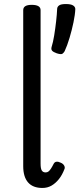

<svg xmlns="http://www.w3.org/2000/svg" viewBox="-20 -914 393 951"><path d="M190 17Q143 17 119 -10.5Q95 -38 95 -91V-864Q95 -877 105.5 -883.5Q116 -890 137 -890Q159 -890 170 -883.5Q181 -877 181 -864V-104Q181 -79 187 -69.5Q193 -60 206 -60Q214 -60 220 -64.5Q226 -69 232.5 -79Q239 -89 246 -103Q251 -112 260 -113Q269 -114 281 -108Q293 -103 298 -93.5Q303 -84 299 -76Q288 -47 271.5 -26.5Q255 -6 235 5.5Q215 17 190 17ZM261 -650Q244 -656 238 -663Q232 -670 236 -683Q243 -705 248.5 -739Q254 -773 258 -808.5Q262 -844 263 -869Q263 -880 272.5 -887Q282 -894 306 -894Q331 -894 342 -887Q353 -880 353 -869Q352 -842 344 -803.5Q336 -765 324.5 -726.5Q313 -688 300 -660Q296 -653 289.5 -648Q283 -643 261 -650Z"/></svg>

Font: Playwrite GB S
Style: Regular
Weight: 400
Designer: Veronika Burian, José Scaglione
Foundry: TypeTogether
Version: Version 1.000